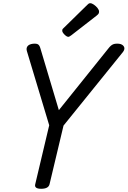

<svg xmlns="http://www.w3.org/2000/svg" viewBox="-20 -1160 794 1194"><path d="M236 14Q192 14 199 -14L286 -381L147 -843Q142 -861 151.5 -873Q161 -885 185 -888Q207 -890 216.5 -884Q226 -878 231 -860L346 -475L655 -860Q669 -878 682.5 -884Q696 -890 720 -888Q742 -885 750.5 -870.5Q759 -856 745 -837L375 -379L288 -14Q281 14 236 14ZM405 -931Q395 -931 381 -945Q367 -959 367 -969Q367 -973 368 -976.5Q369 -980 376 -986L522 -1129Q527 -1134 531 -1137Q535 -1140 541 -1140Q551 -1140 564 -1131Q577 -1122 586.5 -1110Q596 -1098 596 -1088Q596 -1081 593.5 -1076Q591 -1071 581 -1063L424 -941Q418 -937 413.5 -934Q409 -931 405 -931Z"/></svg>

Font: Playwrite AT
Style: Italic
Weight: 400
Italic angle: -13.0072°
Designer: Veronika Burian, José Scaglione
Foundry: TypeTogether
Version: Version 1.002